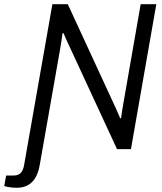

<svg xmlns="http://www.w3.org/2000/svg" viewBox="-92 -706 766 909"><path d="M-14 183Q-23 183 -34 182Q-45 181 -55 179Q-65 177 -72 175L-63 125H-28Q-5 125 6.5 112.5Q18 100 22 76L156 -686H229L446 -216Q450 -207 456 -194.5Q462 -182 467.5 -168.5Q473 -155 477 -146H481Q483 -163 486.5 -183.5Q490 -204 493 -222L574 -686H648L528 0H462L243 -473Q237 -486 226.5 -508.5Q216 -531 209 -549L204 -548Q202 -532 198.5 -509.5Q195 -487 192 -470L97 70Q93 96 84.5 117Q76 138 63 152.5Q50 167 31 175Q12 183 -14 183Z"/></svg>

Font: Archivo SemiCondensed Light
Style: Italic
Weight: 300
Width: 4
Italic angle: -10°
Designer: Hector Gatti
Foundry: Omnibus-Type
Version: Version 2.001